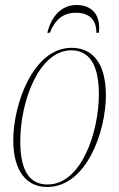

<svg xmlns="http://www.w3.org/2000/svg" viewBox="-20 -737 476 767"><path d="M169 -606H179C201 -661 234 -686 283 -686C334 -686 365 -661 365 -606H375C383 -674 351 -717 285 -717C225 -717 185 -671 169 -606ZM168 10C327 10 403 -214 403 -356C403 -492 344 -546 266 -546C112 -546 33 -320 33 -177C33 -50 89 10 168 10ZM170 0C103 0 61 -47 61 -173C61 -333 136 -536 265 -536C334 -536 375 -482 375 -361C375 -209 305 0 170 0Z"/></svg>

Font: Noto Serif Display Condensed Thin
Style: Italic
Weight: 100
Width: 3
Italic angle: -12°
Designer: Monotype Design Team
Foundry: Monotype Imaging Inc.
Version: Version 2.009